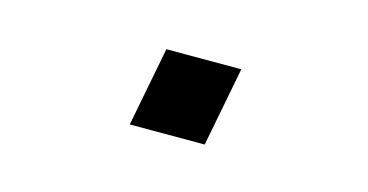

<svg xmlns="http://www.w3.org/2000/svg" viewBox="-34 -453 667 348"><g transform="rotate(15 300.0 -278.5)"><path d="M217.8 -203.6 246.6 -352.5H387.2L358.4 -203.6Z"/></g></svg>

Font: Liberation Mono
Style: Bold Italic
Weight: 700
Italic angle: -12°
Monospace: yes
Designer: Steve Matteson
Foundry: Ascender Corporation
Version: Version 2.1.5